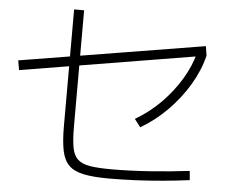

<svg xmlns="http://www.w3.org/2000/svg" viewBox="-54 -847 1108 918"><g transform="rotate(5 500.0 -387.5)"><path d="M501 8Q427 8 380.5 -1.5Q334 -11 309 -35Q284 -59 274.5 -104.5Q265 -150 265 -222V-783H313V-228Q313 -165 319.5 -127Q326 -89 346 -69.5Q366 -50 405 -43.5Q444 -37 510 -37Q598 -37 696 -44Q794 -51 883 -62L887 -18Q825 -10 759 -4Q693 2 627.5 5Q562 8 501 8ZM28 -471 20 -517 908 -663 915 -618ZM600 -287Q667 -326 721 -380.5Q775 -435 813.5 -498.5Q852 -562 870 -631L915 -618Q897 -545 856 -476.5Q815 -408 757.5 -349.5Q700 -291 629 -249Z"/></g></svg>

Font: M PLUS 2 Thin Light
Style: Regular
Weight: 300
Version: Version 1.001